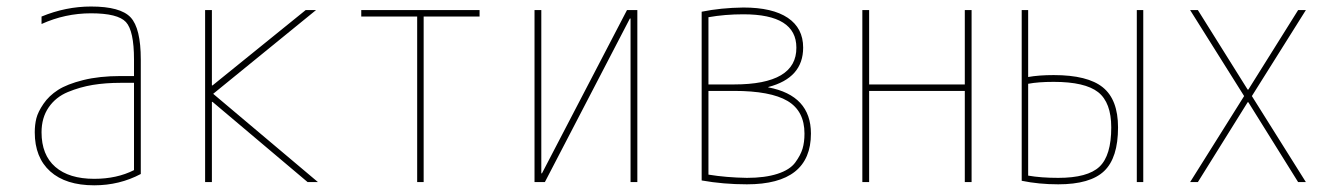

<svg xmlns="http://www.w3.org/2000/svg" viewBox="-20 -550 4040 580"><path d="M264.6 9.8Q178.7 9.8 131.8 -32.2Q85 -74.2 85 -150.4Q85 -172.9 89.8 -192.4Q94.7 -211.9 111.3 -236.3Q127.9 -260.7 155.3 -278.3Q182.6 -295.9 231.4 -308.1Q280.3 -320.3 344.7 -320.3H384.8V-370.1Q384.8 -457 360.4 -483.4Q335.9 -509.8 254.9 -509.8Q176.8 -509.8 105.5 -477.5V-500Q178.7 -530.3 254.9 -530.3Q343.8 -530.3 374.5 -497.6Q405.3 -464.8 405.3 -370.1V-24.4Q340.8 9.8 264.6 9.8ZM384.8 -299.8H344.7Q298.8 -299.8 260.3 -293.5Q221.7 -287.1 185.1 -272Q148.4 -256.8 127 -225.6Q105.5 -194.3 105.5 -150.4Q105.5 -82 147 -45.9Q188.5 -9.8 264.6 -9.8Q333 -9.8 384.8 -36.1Z M622.1 -292 903.3 -519.5H934.6L624 -266.6L940.4 0H909.2L622.1 -242.2H620.1V0H599.6V-519.5H620.1V-292Z M1240.2 -500H1071.3V-519.5H1428.7V-500H1259.8V0H1240.2Z M1617.2 -26.4 1874 -519.5H1905.3V0H1884.8V-494.1H1882.8L1626 0H1594.7V-519.5H1615.2V-26.4Z M2120.1 -294.9H2197.3Q2386.7 -294.9 2385.7 -406.2Q2385.7 -506.8 2225.6 -506.8Q2169.9 -506.8 2120.1 -498ZM2120.1 -275.4V-22.5Q2173.8 -13.7 2236.3 -12.7Q2291 -12.7 2328.6 -24.9Q2366.2 -37.1 2382.3 -59.1Q2398.4 -81.1 2404.3 -100.6Q2410.2 -120.1 2410.2 -146.5Q2410.2 -214.8 2358.9 -245.1Q2307.6 -275.4 2197.3 -275.4ZM2429.7 -146.5Q2429.7 6.8 2236.3 6.8Q2165 6.8 2099.6 -4.9V-514.6Q2157.2 -526.4 2225.6 -527.3Q2313.5 -527.3 2359.9 -496.1Q2406.2 -464.8 2406.2 -406.2Q2406.2 -314.5 2300.8 -287.1V-286.1Q2429.7 -261.7 2429.7 -146.5Z M2915 -519.5V0H2894.5V-275.4H2605.5V0H2585V-519.5H2605.5V-294.9H2894.5V-519.5Z M3414.1 0V-519.5H3433.6V0ZM3176.8 6.8Q3118.2 6.8 3066.4 -3.9V-519.5H3085.9V-317.4Q3118.2 -323.2 3163.1 -323.2Q3265.6 -323.2 3311.5 -286.1Q3357.4 -249 3357.4 -165Q3357.4 -73.2 3315.4 -33.2Q3273.4 6.8 3176.8 6.8ZM3085.9 -296.9V-19.5Q3125 -12.7 3176.8 -12.7Q3265.6 -12.7 3301.3 -46.4Q3336.9 -80.1 3336.9 -165Q3336.9 -240.2 3297.4 -271.5Q3257.8 -302.7 3163.1 -302.7Q3116.2 -302.7 3085.9 -296.9Z M3751 -241.2H3749L3598.6 0H3575.2L3738.3 -259.8L3575.2 -519.5H3598.6L3749 -279.3H3751L3901.4 -519.5H3924.8L3761.7 -259.8L3924.8 0H3901.4Z"/></svg>

Font: Mgen+ 1mn thin
Style: Regular
Weight: 100
Designer: [Source Han Sans]
Ryoko NISHIZUKA  (kana & ideographs); Paul D. Hunt (Latin, Greek & Cyrillic); Wenlong ZHANG  (bopomofo
Version: Version 1.059.20150602